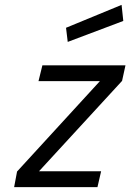

<svg xmlns="http://www.w3.org/2000/svg" viewBox="-20 -768 535 788"><path d="M154 -500H495L481 -436L140 -65H395L380 0H38L50 -64L390 -435H138ZM258 -596 251 -654 479 -748 486 -682Z"/></svg>

Font: TitilliumWebItalic
Style: Italic
Weight: 400
Italic angle: -13°
Version: Version 1.001;PS 57.000;hotconv 1.0.70;makeotf.lib2.5.55311